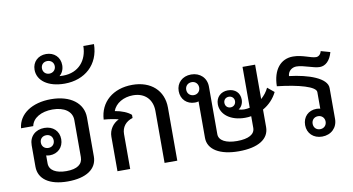

<svg xmlns="http://www.w3.org/2000/svg" viewBox="-90 -1213 2678 1457"><g transform="rotate(-10 1248.5 -485.0)"><path d="M325 11C468 11 552 -45 552 -142V-442C552 -552 456 -626 306 -626C160 -626 56 -557 45 -448H139C151 -509 217 -547 304 -547C395 -547 454 -505 454 -440V-154C454 -99 412 -68 328 -68C249 -68 197 -97 197 -151V-212C205 -210 215 -208 225 -208C286 -208 331 -251 331 -314C331 -377 285 -420 219 -420C150 -420 102 -375 102 -307V-142C102 -47 183 11 325 11ZM174 -314C174 -343 194 -363 224 -363C253 -363 273 -343 273 -314C273 -285 253 -265 224 -265C195 -265 174 -285 174 -314Z M431 -724C586 -724 699 -823 701 -981H619C618 -872 550 -786 429 -786C419 -786 410 -786 401 -787C423 -805 436 -833 436 -866C436 -928 391 -970 329 -970C268 -970 223 -928 223 -867C223 -784 302 -724 431 -724ZM280 -868C280 -896 300 -916 329 -916C358 -916 379 -896 379 -868C379 -840 358 -819 329 -819C300 -819 280 -840 280 -868Z M709 -266V0H807V-269C807 -322 838 -362 892 -378V-402C867 -425 819 -445 768 -453C789 -511 852 -547 925 -547C1016 -547 1072 -489 1072 -400V0H1170V-409C1170 -541 1076 -626 933 -626C784 -626 681 -538 674 -404C717 -401 758 -394 787 -386C740 -364 709 -318 709 -266Z M1643 11C1794 11 1878 -43 1878 -134V-269C1926 -296 1964 -336 1988 -385L1937 -427C1923 -397 1902 -371 1878 -350V-615H1781V-300C1767 -297 1752 -295 1737 -295C1722 -295 1708 -298 1696 -302C1717 -314 1732 -341 1732 -372C1732 -424 1696 -459 1640 -459C1586 -459 1547 -422 1547 -368C1547 -288 1624 -231 1733 -231C1749 -231 1765 -232 1781 -235V-145C1781 -96 1733 -68 1643 -68C1559 -68 1504 -96 1504 -145V-512C1504 -579 1455 -626 1386 -626C1319 -626 1272 -581 1272 -518C1272 -455 1316 -411 1379 -411C1389 -411 1399 -412 1407 -415V-134C1407 -43 1498 11 1643 11ZM1330 -518C1330 -547 1351 -568 1381 -568C1409 -568 1430 -547 1430 -518C1430 -489 1409 -468 1381 -468C1351 -468 1330 -489 1330 -518ZM1598 -370C1598 -393 1615 -410 1639 -410C1662 -410 1680 -393 1680 -370C1680 -345 1662 -328 1639 -328C1615 -328 1598 -345 1598 -370Z M2285 11C2355 11 2404 -37 2404 -104V-342C2404 -419 2263 -468 2116 -485C2119 -525 2151 -547 2184 -547C2239 -547 2310 -512 2359 -512C2404 -512 2440 -547 2457 -610L2386 -630C2380 -605 2363 -591 2344 -591C2304 -591 2244 -626 2171 -626C2076 -626 2014 -552 2012 -425C2181 -406 2307 -370 2307 -328V-200C2298 -202 2289 -204 2279 -204C2215 -204 2172 -160 2172 -97C2172 -34 2218 11 2285 11ZM2230 -97C2230 -126 2250 -147 2280 -147C2309 -147 2330 -126 2330 -97C2330 -68 2309 -47 2280 -47C2250 -47 2230 -68 2230 -97Z"/></g></svg>

Font: TPK Tissa Web Medium
Style: Regular
Weight: 500
Designer: Jacques Le Bailly, Suppakit Chalermlarp | Katatrad Co.,Ltd.
Foundry: Jacques Le Bailly, Cadson Demak Co.,Ltd.
Version: Version 5.000;Glyphs 3.1.2 (3151)